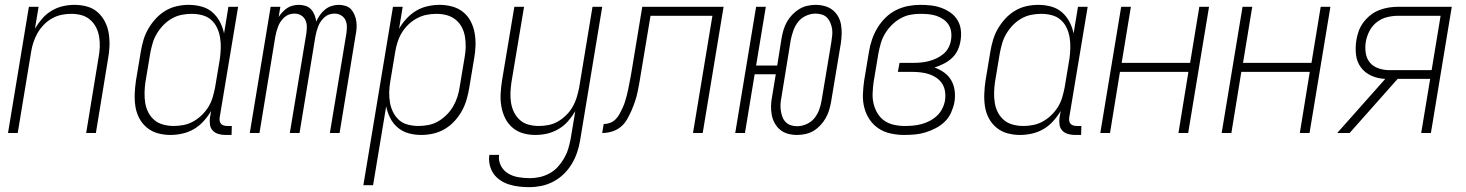

<svg xmlns="http://www.w3.org/2000/svg" viewBox="-20 -548 6040 791"><path d="M13 0 99 -520H139L124 -430Q137 -452 154 -471.5Q171 -491 193 -504Q215 -517 239 -522.5Q263 -528 287 -528Q314 -528 339 -521Q364 -514 382.5 -497.5Q401 -481 412.5 -458.5Q424 -436 428 -410.5Q432 -385 431 -358Q430 -331 425 -305L375 0H335L386 -311Q390 -332 391 -353.5Q392 -375 388.5 -396Q385 -417 376 -435Q367 -453 351.5 -466.5Q336 -480 316 -485.5Q296 -491 274 -491Q254 -491 234 -487Q214 -483 195 -472.5Q176 -462 160.5 -446Q145 -430 134.5 -411.5Q124 -393 117.5 -373Q111 -353 108 -333L53 0Z M682 8Q655 8 630 1Q605 -6 585.5 -22Q566 -38 554 -60.5Q542 -83 538 -108.5Q534 -134 535 -161Q536 -188 540 -215L560 -335Q564 -359 571 -383Q578 -407 591 -429.5Q604 -452 622 -471.5Q640 -491 662 -504Q684 -517 708.5 -522.5Q733 -528 757 -528Q785 -528 810.5 -521Q836 -514 855 -497.5Q874 -481 886 -458Q898 -435 903 -410L921 -520H961L885 -64Q884 -57 885 -50Q886 -43 890.5 -38Q895 -33 902 -31Q909 -29 916 -29H935L934 8H909Q894 8 880 4Q866 0 856.5 -10Q847 -20 845 -34.5Q843 -49 845 -64L850 -91Q837 -69 819 -49Q801 -29 778.5 -16Q756 -3 731 2.5Q706 8 682 8ZM696 -29Q716 -29 736.5 -33Q757 -37 776 -47.5Q795 -58 811 -73.5Q827 -89 838.5 -107.5Q850 -126 856 -146.5Q862 -167 866 -187L886 -307Q889 -329 889.5 -351Q890 -373 886.5 -394Q883 -415 874 -434Q865 -453 849.5 -466.5Q834 -480 813 -485.5Q792 -491 770 -491Q750 -491 729 -487Q708 -483 688.5 -472Q669 -461 653.5 -445Q638 -429 626.5 -410Q615 -391 609 -370.5Q603 -350 599 -329L579 -209Q576 -188 575.5 -166Q575 -144 578.5 -123Q582 -102 591.5 -84Q601 -66 616.5 -53Q632 -40 653 -34.5Q674 -29 696 -29Z M1009 0 1095 -520H1135L1128 -478Q1135 -489 1144 -498.5Q1153 -508 1163.5 -515Q1174 -522 1186.5 -525Q1199 -528 1211 -528Q1226 -528 1239.5 -523.5Q1253 -519 1262 -509Q1271 -499 1276 -486Q1281 -473 1283 -459Q1289 -473 1298 -486Q1307 -499 1319.5 -509Q1332 -519 1346.5 -523.5Q1361 -528 1376 -528Q1390 -528 1404 -523.5Q1418 -519 1426.5 -509.5Q1435 -500 1440.5 -487Q1446 -474 1448 -460Q1450 -446 1449 -431.5Q1448 -417 1445 -403L1379 0H1339L1407 -410Q1409 -424 1409 -438.5Q1409 -453 1403 -465.5Q1397 -478 1385 -485Q1373 -492 1358 -492Q1347 -492 1336.5 -488.5Q1326 -485 1317 -477Q1308 -469 1301.5 -459.5Q1295 -450 1291 -439.5Q1287 -429 1284 -418Q1281 -407 1279 -396L1214 0H1174L1242 -410Q1244 -424 1244 -438.5Q1244 -453 1238 -465.5Q1232 -478 1220 -485Q1208 -492 1193 -492Q1182 -492 1171.5 -488.5Q1161 -485 1152 -477Q1143 -469 1136.5 -459.5Q1130 -450 1126 -439.5Q1122 -429 1119 -418Q1116 -407 1114 -396L1049 0Z M1477 215 1599 -520H1639L1624 -429Q1636 -451 1654.5 -471Q1673 -491 1695 -504Q1717 -517 1742 -522.5Q1767 -528 1791 -528Q1818 -528 1843.5 -521Q1869 -514 1888.5 -498Q1908 -482 1919.5 -459.5Q1931 -437 1935.5 -411.5Q1940 -386 1939 -359Q1938 -332 1933 -305L1913 -185Q1909 -161 1902 -137Q1895 -113 1882.5 -90.5Q1870 -68 1852 -48.5Q1834 -29 1811.5 -16Q1789 -3 1764.5 2.5Q1740 8 1716 8Q1688 8 1663 1Q1638 -6 1618.5 -22.5Q1599 -39 1587.5 -62Q1576 -85 1571 -110L1517 215ZM1704 -29Q1724 -29 1745 -33Q1766 -37 1785 -48Q1804 -59 1820 -75Q1836 -91 1847 -110Q1858 -129 1864.5 -149.5Q1871 -170 1874 -191L1894 -311Q1898 -332 1898.5 -354Q1899 -376 1895.5 -397Q1892 -418 1882.5 -436Q1873 -454 1857 -467Q1841 -480 1820.5 -485.5Q1800 -491 1778 -491Q1758 -491 1737.5 -487Q1717 -483 1697.5 -472.5Q1678 -462 1662 -446.5Q1646 -431 1635 -412.5Q1624 -394 1617.5 -373.5Q1611 -353 1608 -333L1588 -213Q1584 -191 1583.5 -169Q1583 -147 1586.5 -126Q1590 -105 1599.5 -86Q1609 -67 1624 -53.5Q1639 -40 1660.5 -34.5Q1682 -29 1704 -29Z M2160 223Q2138 223 2117.5 220.5Q2097 218 2077.5 212Q2058 206 2041 194.5Q2024 183 2013 167Q2002 151 1997.5 131Q1993 111 1996 90H2036Q2033 114 2043.5 134.5Q2054 155 2073 166.5Q2092 178 2115.5 182Q2139 186 2163 186Q2183 186 2203.5 181.5Q2224 177 2243.5 166.5Q2263 156 2278 139.5Q2293 123 2304 104Q2315 85 2321 65Q2327 45 2331 24L2350 -90Q2337 -68 2320 -48.5Q2303 -29 2280.5 -16Q2258 -3 2234 2.5Q2210 8 2186 8Q2159 8 2134.5 1Q2110 -6 2091 -22.5Q2072 -39 2061 -61.5Q2050 -84 2045.5 -109.5Q2041 -135 2042.5 -162Q2044 -189 2048 -215L2099 -520H2139L2087 -209Q2084 -188 2083 -166.5Q2082 -145 2085.5 -124Q2089 -103 2098 -85Q2107 -67 2122 -53.5Q2137 -40 2157.5 -34.5Q2178 -29 2200 -29Q2220 -29 2240 -33Q2260 -37 2278.5 -47.5Q2297 -58 2313 -74Q2329 -90 2339.5 -108.5Q2350 -127 2356 -147Q2362 -167 2366 -187L2421 -520H2461L2370 30Q2366 55 2357.5 80Q2349 105 2335.5 127.5Q2322 150 2302.5 169Q2283 188 2259 200.5Q2235 213 2210 218Q2185 223 2160 223Z M2835 0 2915 -483H2660L2621 -249Q2618 -229 2614.5 -209.5Q2611 -190 2607 -170.5Q2603 -151 2596.5 -131.5Q2590 -112 2582 -93.5Q2574 -75 2563.5 -56.5Q2553 -38 2537 -25Q2521 -12 2501 -6Q2481 0 2461 0L2467 -37Q2480 -37 2492.5 -41.5Q2505 -46 2515 -55.5Q2525 -65 2531.5 -77Q2538 -89 2544 -101.5Q2550 -114 2554 -126.5Q2558 -139 2561.5 -152Q2565 -165 2567.5 -177.5Q2570 -190 2572.5 -203Q2575 -216 2577.5 -228.5Q2580 -241 2582 -254L2626 -520H2961L2875 0Z M3264 8Q3244 8 3226 3Q3208 -2 3194.5 -13Q3181 -24 3172 -40Q3163 -56 3159.5 -74.5Q3156 -93 3156.5 -112Q3157 -131 3161 -151L3176 -242H3089L3049 0H3009L3095 -520H3135L3095 -278H3182L3200 -391Q3203 -408 3208 -425Q3213 -442 3222 -458Q3231 -474 3244 -487.5Q3257 -501 3272.5 -510.5Q3288 -520 3305.5 -524Q3323 -528 3340 -528Q3359 -528 3377.5 -523Q3396 -518 3410 -507Q3424 -496 3433 -480Q3442 -464 3445 -445.5Q3448 -427 3447.5 -408Q3447 -389 3444 -369L3404 -129Q3401 -112 3396 -95Q3391 -78 3382 -62Q3373 -46 3360.5 -32.5Q3348 -19 3332.5 -9.5Q3317 0 3299 4Q3281 8 3264 8ZM3264 -28Q3283 -28 3302.5 -36.5Q3322 -45 3335 -61Q3348 -77 3355 -96.5Q3362 -116 3365 -135L3405 -375Q3407 -389 3408.5 -402.5Q3410 -416 3408 -429Q3406 -442 3401 -454Q3396 -466 3387.5 -475Q3379 -484 3366 -488Q3353 -492 3340 -492Q3321 -492 3301.5 -483.5Q3282 -475 3269 -459Q3256 -443 3249 -423.5Q3242 -404 3238 -385L3199 -145Q3196 -131 3195.5 -117.5Q3195 -104 3197 -91Q3199 -78 3203.5 -66Q3208 -54 3217 -45Q3226 -36 3238 -32Q3250 -28 3264 -28Z M3705 8Q3677 8 3649.5 2Q3622 -4 3600 -18.5Q3578 -33 3563 -55Q3548 -77 3541 -103.5Q3534 -130 3535 -158.5Q3536 -187 3540 -215L3560 -335Q3564 -360 3572.5 -385Q3581 -410 3594.5 -432.5Q3608 -455 3627.5 -474.5Q3647 -494 3671 -506Q3695 -518 3720.5 -523Q3746 -528 3771 -528Q3794 -528 3816 -525.5Q3838 -523 3858.5 -515.5Q3879 -508 3896.5 -495.5Q3914 -483 3925 -464.5Q3936 -446 3938.5 -424Q3941 -402 3937 -379Q3934 -360 3925.5 -341.5Q3917 -323 3902 -309Q3887 -295 3868 -285.5Q3849 -276 3830 -270Q3852 -262 3870 -249Q3888 -236 3899 -217Q3910 -198 3913 -174.5Q3916 -151 3912 -127Q3908 -106 3898.5 -84.5Q3889 -63 3872.5 -47Q3856 -31 3835 -20Q3814 -9 3792.5 -2.5Q3771 4 3749 6Q3727 8 3705 8ZM3706 -29Q3724 -29 3741 -30.5Q3758 -32 3775.5 -36.5Q3793 -41 3809.5 -49.5Q3826 -58 3839.5 -70.5Q3853 -83 3861.5 -99.5Q3870 -116 3873 -133Q3876 -152 3873.5 -170Q3871 -188 3862 -202.5Q3853 -217 3838.5 -227Q3824 -237 3807 -242.5Q3790 -248 3772 -250Q3754 -252 3735 -252H3679L3686 -289H3742Q3758 -289 3774 -290.5Q3790 -292 3806 -296Q3822 -300 3838 -307.5Q3854 -315 3867 -326Q3880 -337 3888 -352.5Q3896 -368 3898 -384Q3901 -401 3898.5 -417.5Q3896 -434 3887.5 -447Q3879 -460 3865.5 -469Q3852 -478 3837 -483Q3822 -488 3805 -489.5Q3788 -491 3771 -491Q3750 -491 3729.5 -487Q3709 -483 3689.5 -472Q3670 -461 3654 -445Q3638 -429 3626.5 -410Q3615 -391 3609 -370.5Q3603 -350 3599 -329L3579 -209Q3576 -187 3575 -164.5Q3574 -142 3579 -121Q3584 -100 3595 -81.5Q3606 -63 3623 -51Q3640 -39 3662 -34Q3684 -29 3706 -29Z M4182 8Q4155 8 4130 1Q4105 -6 4085.5 -22Q4066 -38 4054 -60.5Q4042 -83 4038 -108.5Q4034 -134 4035 -161Q4036 -188 4040 -215L4060 -335Q4064 -359 4071 -383Q4078 -407 4091 -429.5Q4104 -452 4122 -471.5Q4140 -491 4162 -504Q4184 -517 4208.5 -522.5Q4233 -528 4257 -528Q4285 -528 4310.5 -521Q4336 -514 4355 -497.5Q4374 -481 4386 -458Q4398 -435 4403 -410L4421 -520H4461L4385 -64Q4384 -57 4385 -50Q4386 -43 4390.5 -38Q4395 -33 4402 -31Q4409 -29 4416 -29H4435L4434 8H4409Q4394 8 4380 4Q4366 0 4356.5 -10Q4347 -20 4345 -34.5Q4343 -49 4345 -64L4350 -91Q4337 -69 4319 -49Q4301 -29 4278.5 -16Q4256 -3 4231 2.5Q4206 8 4182 8ZM4196 -29Q4216 -29 4236.5 -33Q4257 -37 4276 -47.5Q4295 -58 4311 -73.5Q4327 -89 4338.5 -107.5Q4350 -126 4356 -146.5Q4362 -167 4366 -187L4386 -307Q4389 -329 4389.5 -351Q4390 -373 4386.5 -394Q4383 -415 4374 -434Q4365 -453 4349.5 -466.5Q4334 -480 4313 -485.5Q4292 -491 4270 -491Q4250 -491 4229 -487Q4208 -483 4188.5 -472Q4169 -461 4153.5 -445Q4138 -429 4126.5 -410Q4115 -391 4109 -370.5Q4103 -350 4099 -329L4079 -209Q4076 -188 4075.5 -166Q4075 -144 4078.5 -123Q4082 -102 4091.5 -84Q4101 -66 4116.5 -53Q4132 -40 4153 -34.5Q4174 -29 4196 -29Z M4513 0 4599 -520H4639L4601 -289H4883L4921 -520H4961L4875 0H4835L4876 -252H4594L4553 0Z M5013 0 5099 -520H5139L5101 -289H5383L5421 -520H5461L5375 0H5335L5376 -252H5094L5053 0Z M5489 0 5687 -223Q5657 -224 5630 -236Q5603 -248 5586.5 -270.5Q5570 -293 5566.5 -322.5Q5563 -352 5568 -383Q5571 -402 5578 -421Q5585 -440 5597.5 -456.5Q5610 -473 5626.5 -486Q5643 -499 5662.5 -506.5Q5682 -514 5701.5 -517Q5721 -520 5740 -520H5961L5875 0H5835L5872 -223H5738L5540 0ZM5704 -259H5878L5915 -483H5740Q5718 -483 5695 -477.5Q5672 -472 5652.5 -457Q5633 -442 5622 -420.5Q5611 -399 5607 -377Q5603 -353 5606.5 -330Q5610 -307 5623.5 -290.5Q5637 -274 5659 -266.5Q5681 -259 5704 -259Z"/></svg>

Font: Iosevka Extralight
Style: Italic
Weight: 200
Italic angle: -9°
Monospace: yes
Designer: Belleve Invis
Foundry: Belleve Invis
Version: Version 32.5.0; ttfautohint (v1.8.4)